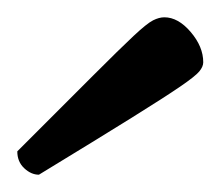

<svg xmlns="http://www.w3.org/2000/svg" viewBox="-20 -716 255 222"><path d="M25 -514Q16 -514 8 -521.5Q0 -529 0 -541Q56 -597 87.5 -628.5Q119 -660 134.5 -674.5Q150 -689 157 -692.5Q164 -696 170 -696Q186 -696 200.5 -679Q215 -662 215 -644Q215 -639 210.5 -633.5Q206 -628 188.5 -616Q171 -604 132.5 -580Q94 -556 25 -514Z"/></svg>

Font: Petrona Medium
Style: Regular
Weight: 500
Designer: Ringo R. Seeber
Foundry: Ringo R. Seeber
Version: Version 2.001; ttfautohint (v1.8.3)